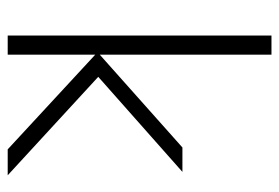

<svg xmlns="http://www.w3.org/2000/svg" viewBox="-136 -606 742 511"><g transform="rotate(90 235.5 -351.0)"><path d="M378 0H447L185 -241L438 -465H373L126 -245V-702H75V0H126V-233Z"/></g></svg>

Font: MV Cash ExtraLight
Style: Regular
Weight: 200
Designer: Rodrigo Fuenzalida
Foundry: fragTYPE
Version: Version 1.100;Glyphs 3.1.2 (3151)